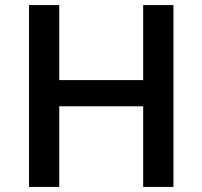

<svg xmlns="http://www.w3.org/2000/svg" viewBox="-20 -735 796 755"><path d="M213 0H94V-715H213V-420H543V-715H662V0H543V-317H213Z"/></svg>

Font: Wix Madefor Text SemiBold
Style: Regular
Weight: 600
Designer: Dalton Maag Ltd
Foundry: Dalton Maag Ltd
Version: Version 3.100